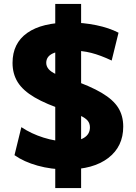

<svg xmlns="http://www.w3.org/2000/svg" viewBox="-20 -855 692 980"><path d="M321 10Q242 10 172 -9.5Q102 -29 54 -63L89 -206Q140 -172 202.5 -152.5Q265 -133 321 -133Q378 -133 408.5 -151.5Q439 -170 439 -205Q439 -225 427.5 -239Q416 -253 388.5 -265.5Q361 -278 314 -291Q216 -323 156.5 -358Q97 -393 70.5 -435.5Q44 -478 44 -534Q44 -634 119 -687Q194 -740 336 -740Q405 -740 471 -726.5Q537 -713 585 -688L550 -546Q493 -573 446 -585Q399 -597 344 -597Q280 -597 248 -581.5Q216 -566 216 -534Q216 -517 228 -502.5Q240 -488 267.5 -475.5Q295 -463 341 -450Q440 -416 499 -381Q558 -346 583.5 -305Q609 -264 609 -209Q609 -107 532.5 -48.5Q456 10 321 10ZM262 105V-58H394V105ZM262 -58V-368H394V-58ZM262 -368V-672H394V-368ZM262 -672V-835H394V-672Z"/></svg>

Font: M PLUS 1 Thin ExtraBold
Style: Regular
Weight: 800
Version: Version 1.001